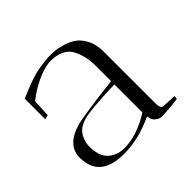

<svg xmlns="http://www.w3.org/2000/svg" viewBox="-129 -647 797 797"><g transform="rotate(-45 269.5 -249.0)"><path d="M360 -38H357Q267 4 182 4Q49 4 41 -101Q40 -108 40 -114Q40 -191 141 -217Q201 -230 357 -248V-336Q357 -378 347 -408Q337 -438 325 -452.5Q313 -467 294 -475Q270 -485 240.5 -485Q211 -485 173 -470Q118 -447 75 -412L71 -334L52 -329V-450L62 -454Q140 -488 181 -495Q222 -502 241 -502.5Q260 -503 277.5 -502Q295 -501 323 -493Q351 -485 371.5 -470.5Q392 -456 407 -427Q422 -398 422 -358V-52Q422 -21 438 -21L499 -18L498 -3Q442 5 398 5Q386 4 373 -7.5Q360 -19 360 -38ZM200 -12Q274 -12 357 -64V-229Q207 -224 168.5 -211.5Q130 -199 115.5 -172.5Q101 -146 101 -120Q101 -115 101 -110Q104 -58 132 -35Q160 -12 200 -12Z"/></g></svg>

Font: Antic Didone
Style: Regular
Weight: 400
Designer: Santiago Orozco
Foundry: Santiago Orozco
Version: Version 2.001